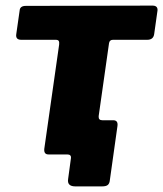

<svg xmlns="http://www.w3.org/2000/svg" viewBox="-20 -551 582 685"><path d="M249 114Q219 114 223 88L233 14Q235 0 220 0H173L190 -122H328L332 -136Q331 -122 345 -122H384Q402 -122 399 -101L372 91Q371 103 365 108.5Q359 114 344 114ZM505 -409H383Q371 -409 369 -397L315 -17Q314 0 294 0H153Q136 0 138 -20L191 -392Q192 -401 189.5 -405Q187 -409 179 -409H56Q35 -409 38 -429L50 -513Q51 -530 72 -530L524 -531Q543 -531 542 -514L530 -429Q527 -409 505 -409Z"/></svg>

Font: Libre Franklin ExtraBold
Style: Italic
Weight: 800
Italic angle: -8°
Designer: Pablo Impallari, Rodrigo Fuenzalida, Nhung Nguyen
Foundry: Impallari Type
Version: Version 3.000